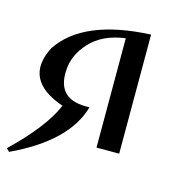

<svg xmlns="http://www.w3.org/2000/svg" viewBox="-136 -571 717 760"><g transform="rotate(15 222.0 -191.0)"><path d="M23 -333C85 -427.7 207.7 -479.3 391 -488V0H298V-448C236.7 -440 189.2 -417.8 155.5 -381.5C121.8 -345.2 104.3 -305.3 103 -262C99 -180.7 141.3 -142.3 230 -147C202 -47 114.7 37.3 -32 106L-44 94C42.7 10.7 99 -62.3 125 -125C7 -165.7 -27 -235 23 -333Z"/></g></svg>

Font: Neocyr
Style: Regular
Weight: 400
Designer: Viktar Palstsiuk <vipals@gmail.com>
Version: 1.00